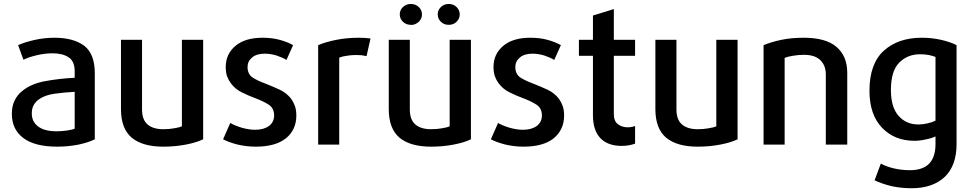

<svg xmlns="http://www.w3.org/2000/svg" viewBox="-20 -744 5009 988"><path d="M467.8 -27.3Q467.8 -112.3 467.8 -367.2Q467.8 -466.8 413.1 -508.8Q357.4 -549.8 260.7 -549.8Q207 -549.8 156.2 -538.1Q105.5 -526.4 73.2 -511.7Q82 -487.3 100.6 -436.5Q127.9 -450.2 169.9 -460Q211.9 -469.7 250 -469.7Q301.8 -469.7 333 -449.2Q364.3 -428.7 364.3 -377.9Q364.3 -366.2 364.3 -343.8Q284.2 -339.8 210.9 -326.2Q137.7 -312.5 92.8 -274.4Q68.4 -254.9 54.7 -225.6Q41 -197.3 41 -158.2Q41 -78.1 99.6 -34.2Q158.2 10.7 274.4 10.7Q331.1 10.7 384.8 0Q438.5 -11.7 467.8 -27.3ZM364.3 -82Q351.6 -76.2 324.2 -72.3Q296.9 -68.4 271.5 -68.4Q209 -68.4 176.8 -92.8Q143.6 -117.2 143.6 -160.2Q143.6 -185.5 153.3 -203.1Q163.1 -220.7 179.7 -232.4Q210.9 -254.9 260.7 -261.7Q310.5 -268.6 364.3 -271.5Q364.3 -208 364.3 -82Z M1025.4 -27.3Q1025.4 -155.3 1025.4 -539.1Q998 -539.1 916 -539.1Q916 -427.7 916 -93.8Q902.3 -87.9 877 -84Q851.6 -79.1 820.3 -79.1Q766.6 -79.1 738.3 -104.5Q710.9 -128.9 710.9 -180.7Q710.9 -300.8 710.9 -539.1Q683.6 -539.1 602.5 -539.1Q602.5 -450.2 602.5 -182.6Q602.5 -82 658.2 -35.2Q713.9 10.7 820.3 10.7Q881.8 10.7 936.5 0Q992.2 -10.7 1025.4 -27.3Z M1504.9 -149.4Q1504.9 -176.8 1498 -197.3Q1490.2 -218.8 1478.5 -235.4Q1455.1 -265.6 1419.9 -282.2Q1383.8 -298.8 1346.7 -313.5Q1306.6 -328.1 1280.3 -344.7Q1253.9 -362.3 1253.9 -399.4Q1253.9 -428.7 1277.3 -448.2Q1299.8 -467.8 1342.8 -467.8Q1372.1 -467.8 1404.3 -458Q1435.5 -447.3 1454.1 -435.5Q1464.8 -460.9 1488.3 -511.7Q1459 -528.3 1418.9 -539.1Q1379.9 -549.8 1331.1 -549.8Q1241.2 -549.8 1191.4 -507.8Q1141.6 -465.8 1141.6 -399.4Q1141.6 -372.1 1148.4 -351.6Q1156.2 -331.1 1168 -315.4Q1190.4 -285.2 1224.6 -268.6Q1259.8 -251 1294.9 -238.3Q1335.9 -222.7 1363.3 -205.1Q1390.6 -186.5 1390.6 -150.4Q1390.6 -116.2 1364.3 -95.7Q1336.9 -76.2 1293 -76.2Q1261.7 -76.2 1223.6 -86.9Q1185.5 -98.6 1165 -111.3Q1152.3 -83 1127.9 -27.3Q1157.2 -11.7 1203.1 0Q1249 10.7 1295.9 10.7Q1397.5 10.7 1451.2 -32.2Q1504.9 -76.2 1504.9 -149.4Z M1886.7 -545.9Q1875 -547.9 1859.4 -548.8Q1843.8 -549.8 1826.2 -549.8Q1765.6 -549.8 1710.9 -539.1Q1656.2 -528.3 1617.2 -511.7Q1617.2 -341.8 1617.2 0Q1644.5 0 1725.6 0Q1725.6 -111.3 1725.6 -447.3Q1741.2 -454.1 1764.6 -457Q1787.1 -460.9 1810.5 -460.9Q1826.2 -460.9 1839.8 -460Q1853.5 -458 1866.2 -455.1Q1873 -485.4 1886.7 -545.9Z M2403.3 -27.3Q2403.3 -155.3 2403.3 -539.1Q2376 -539.1 2293.9 -539.1Q2293.9 -427.7 2293.9 -93.8Q2280.3 -87.9 2254.9 -84Q2229.5 -79.1 2198.2 -79.1Q2144.5 -79.1 2116.2 -104.5Q2088.9 -128.9 2088.9 -180.7Q2088.9 -300.8 2088.9 -539.1Q2061.5 -539.1 1980.5 -539.1Q1980.5 -450.2 1980.5 -182.6Q1980.5 -82 2036.1 -35.2Q2091.8 10.7 2198.2 10.7Q2259.8 10.7 2314.5 0Q2370.1 -10.7 2403.3 -27.3ZM2151.4 -669.9Q2151.4 -692.4 2134.8 -708Q2118.2 -723.6 2093.8 -723.6Q2070.3 -723.6 2053.7 -708Q2037.1 -692.4 2037.1 -669.9Q2037.1 -647.5 2053.7 -631.8Q2070.3 -616.2 2093.8 -616.2Q2098.6 -616.2 2103.5 -616.2Q2121.1 -619.1 2134.8 -631.8Q2151.4 -647.5 2151.4 -669.9ZM2345.7 -669.9Q2345.7 -692.4 2329.1 -708Q2313.5 -723.6 2289.1 -723.6Q2264.6 -723.6 2249 -708Q2232.4 -692.4 2232.4 -669.9Q2232.4 -647.5 2249 -631.8Q2264.6 -616.2 2289.1 -616.2Q2313.5 -616.2 2329.1 -631.8Q2345.7 -647.5 2345.7 -669.9Z M2882.8 -149.4Q2882.8 -176.8 2876 -197.3Q2868.2 -218.8 2856.4 -235.4Q2833 -265.6 2797.9 -282.2Q2761.7 -298.8 2724.6 -313.5Q2684.6 -328.1 2658.2 -344.7Q2631.8 -362.3 2631.8 -399.4Q2631.8 -428.7 2655.3 -448.2Q2677.7 -467.8 2720.7 -467.8Q2750 -467.8 2782.2 -458Q2813.5 -447.3 2832 -435.5Q2842.8 -460.9 2866.2 -511.7Q2836.9 -528.3 2796.9 -539.1Q2757.8 -549.8 2709 -549.8Q2619.1 -549.8 2569.3 -507.8Q2519.5 -465.8 2519.5 -399.4Q2519.5 -372.1 2526.4 -351.6Q2534.2 -331.1 2545.9 -315.4Q2568.4 -285.2 2602.5 -268.6Q2637.7 -251 2672.9 -238.3Q2713.9 -222.7 2741.2 -205.1Q2768.6 -186.5 2768.6 -150.4Q2768.6 -116.2 2742.2 -95.7Q2714.8 -76.2 2670.9 -76.2Q2639.6 -76.2 2601.6 -86.9Q2563.5 -98.6 2543 -111.3Q2530.3 -83 2505.9 -27.3Q2535.2 -11.7 2581.1 0Q2627 10.7 2673.8 10.7Q2775.4 10.7 2829.1 -32.2Q2882.8 -76.2 2882.8 -149.4Z M3248 -4.9Q3248 -27.3 3248 -95.7Q3241.2 -92.8 3230.5 -90.8Q3220.7 -88.9 3210.9 -88.9Q3180.7 -88.9 3160.2 -104.5Q3138.7 -120.1 3138.7 -157.2Q3138.7 -256.8 3138.7 -457Q3166 -457 3248 -457Q3248 -477.5 3248 -539.1Q3220.7 -539.1 3138.7 -539.1Q3138.7 -578.1 3138.7 -697.3Q3112.3 -688.5 3031.2 -664.1Q3031.2 -632.8 3031.2 -539.1Q3013.7 -539.1 2959 -539.1Q2959 -518.6 2959 -457Q2976.6 -457 3031.2 -457Q3031.2 -380.9 3031.2 -151.4Q3031.2 -72.3 3070.3 -32.2Q3108.4 6.8 3179.7 6.8Q3201.2 6.8 3219.7 2.9Q3238.3 -1 3248 -4.9Z M3775.4 -27.3Q3775.4 -155.3 3775.4 -539.1Q3748 -539.1 3666 -539.1Q3666 -427.7 3666 -93.8Q3652.3 -87.9 3627 -84Q3601.6 -79.1 3570.3 -79.1Q3516.6 -79.1 3488.3 -104.5Q3460.9 -128.9 3460.9 -180.7Q3460.9 -300.8 3460.9 -539.1Q3433.6 -539.1 3352.5 -539.1Q3352.5 -450.2 3352.5 -182.6Q3352.5 -82 3408.2 -35.2Q3463.9 10.7 3570.3 10.7Q3631.8 10.7 3686.5 0Q3742.2 -10.7 3775.4 -27.3Z M4339.8 0Q4339.8 -92.8 4339.8 -370.1Q4339.8 -455.1 4284.2 -502.9Q4229.5 -549.8 4116.2 -549.8Q4052.7 -549.8 4001 -539.1Q3949.2 -528.3 3909.2 -511.7Q3909.2 -341.8 3909.2 0Q3936.5 0 4017.6 0Q4017.6 -111.3 4017.6 -446.3Q4034.2 -453.1 4060.5 -457Q4086.9 -461.9 4117.2 -461.9Q4172.9 -461.9 4201.2 -434.6Q4229.5 -407.2 4229.5 -360.4Q4229.5 -240.2 4229.5 0Q4256.8 0 4339.8 0Z M4902.3 -2Q4902.3 -129.9 4902.3 -511.7Q4870.1 -528.3 4822.3 -539.1Q4775.4 -549.8 4722.7 -549.8Q4602.5 -549.8 4528.3 -483.4Q4454.1 -416 4454.1 -277.3Q4454.1 -154.3 4518.6 -86.9Q4583 -19.5 4685.5 -19.5Q4713.9 -19.5 4743.2 -26.4Q4773.4 -32.2 4793.9 -42Q4793.9 -28.3 4793.9 -2Q4793.9 63.5 4761.7 97.7Q4728.5 131.8 4662.1 131.8Q4619.1 131.8 4578.1 122.1Q4538.1 112.3 4512.7 97.7Q4502 127 4480.5 183.6Q4513.7 200.2 4563.5 212.9Q4613.3 224.6 4671.9 224.6Q4778.3 224.6 4840.8 167Q4902.3 108.4 4902.3 -2ZM4793.9 -123Q4779.3 -115.2 4753.9 -109.4Q4728.5 -103.5 4706.1 -103.5Q4642.6 -103.5 4603.5 -148.4Q4564.5 -192.4 4564.5 -281.2Q4564.5 -378.9 4607.4 -421.9Q4650.4 -464.8 4713.9 -464.8Q4739.3 -464.8 4759.8 -460.9Q4781.2 -456.1 4793.9 -451.2Q4793.9 -341.8 4793.9 -123Z"/></svg>

Font: DaxlinePro-Medium
Style: Medium
Weight: 400
Designer: Hans Reichel
Version: Version 7.502; 2006